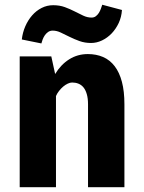

<svg xmlns="http://www.w3.org/2000/svg" viewBox="-20 -784 602 804"><path d="M194.8 -547.9 210.9 -474.1Q234.9 -513.7 269.8 -535.6Q304.7 -557.6 347.7 -557.6Q383.3 -557.6 411.9 -545.2Q440.4 -532.7 460.2 -506.8Q480 -481 490.5 -441.4Q501 -401.9 501 -347.2V0H348.6V-347.2Q348.6 -372.1 343.5 -389.6Q338.4 -407.2 329.6 -418Q320.8 -428.7 308.6 -433.6Q296.4 -438.5 282.2 -438.5Q273.4 -438.5 263.7 -433.8Q253.9 -429.2 244.6 -421.4Q235.4 -413.6 227.3 -403.3Q219.2 -393.1 214.4 -381.8V0H62.5V-547.9ZM490.7 -742.2Q488.8 -712.9 477.1 -687.7Q465.3 -662.6 447.5 -644Q429.7 -625.5 407.2 -614.7Q384.8 -604 361.3 -604Q335 -604 312.7 -612.1Q290.5 -620.1 271 -629.9Q251.5 -639.6 234.4 -647.7Q217.3 -655.8 200.7 -655.8Q189.5 -655.8 181.2 -649.9Q172.9 -644 167.2 -635.5Q161.6 -627 158.2 -617.7Q154.8 -608.4 153.3 -602.1L71.3 -618.7Q74.7 -647.9 85.9 -673.8Q97.2 -699.7 114.5 -719.5Q131.8 -739.3 154.3 -750.7Q176.8 -762.2 202.6 -762.2Q229.5 -762.2 251.5 -754.2Q273.4 -746.1 292.5 -736.3Q311.5 -726.6 328.6 -718.5Q345.7 -710.4 363.3 -710.4Q374 -710.4 381.3 -716.1Q388.7 -721.7 393.8 -729.7Q398.9 -737.8 402.3 -747.1Q405.8 -756.3 408.2 -764.2Z"/></svg>

Font: Ufes Sans ExtraBold
Style: Regular
Weight: 800
Designer: Ricardo Esteves & Filipe Motta
Foundry: ProDesignUfes - Ricardo Esteves, Filipe Motta (This is a derivative work, based on Roboto family, by Christian Robertson
Version: Version 2.0